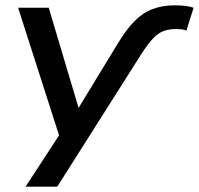

<svg xmlns="http://www.w3.org/2000/svg" viewBox="-20 -521 747 721"><path d="M425 -362Q455 -411 485.5 -442Q516 -473 553 -487Q590 -501 637 -501Q658 -501 675 -499Q692 -497 707 -492L680 -406Q671 -410 661 -411Q651 -412 641 -412Q615 -412 594.5 -404.5Q574 -397 555 -377Q536 -357 512 -320L195 180H76L215 -33L211 16L48 -492H163L281 -96H263Z"/></svg>

Font: Nunito Sans 10pt SemiExpanded SemiBold
Style: Italic
Weight: 600
Width: 6
Italic angle: -9°
Designer: Vernon Adams
Foundry: Vernon Adams
Version: Version 3.101;gftools[0.9.27]